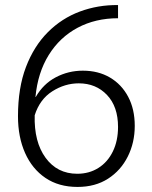

<svg xmlns="http://www.w3.org/2000/svg" viewBox="-20 -727 601 758"><path d="M286 11Q212 11 159.5 -24.5Q107 -60 79 -123Q51 -186 51 -268Q51 -380 82.5 -462.5Q114 -545 169 -600Q224 -655 295.5 -681.5Q367 -708 446 -707V-655Q357 -655 286.5 -617.5Q216 -580 172.5 -510Q129 -440 120 -344H121Q151 -396 200.5 -422Q250 -448 307 -448Q368 -448 414 -421Q460 -394 486 -345Q512 -296 512 -230Q512 -164 484.5 -109Q457 -54 406.5 -21.5Q356 11 286 11ZM285 -41Q332 -41 368.5 -64Q405 -87 425.5 -129Q446 -171 446 -226Q446 -306 402.5 -352Q359 -398 291 -398Q236 -398 186.5 -366.5Q137 -335 117 -272Q114 -167 160 -104Q206 -41 285 -41Z"/></svg>

Font: Murecho Light
Style: Regular
Weight: 300
Designer: Neil Summerour
Foundry: Positype
Version: Version 1.010; ttfautohint (v1.8.3)